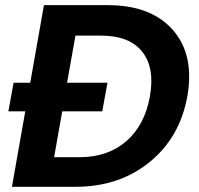

<svg xmlns="http://www.w3.org/2000/svg" viewBox="-20 -718 766 738"><path d="M12.2 -290 32.2 -399.9H96.2L148.9 -698.2H394Q561 -698.2 644.5 -602.8Q728 -507.3 700.2 -348.1Q671.4 -189.5 554.7 -94.7Q438 0 270 0H25.9L77.1 -290ZM188 -113.8H286.1Q395.5 -113.8 466.3 -176Q537.1 -238.3 556.2 -348.1Q575.7 -457.5 526.6 -519.3Q477.5 -581.1 368.2 -581.1H270L237.8 -399.9H393.1L373 -290H219.2Z"/></svg>

Font: SVN-Poppins SemiBold
Style: Italic
Weight: 600
Italic angle: -10°
Designer: Ninad Kale (Devanagari), Jonny Pinhorn (Latin)
Foundry: Indian Type Foundry
Version: Version 3.002 2017